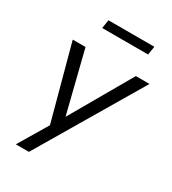

<svg xmlns="http://www.w3.org/2000/svg" viewBox="-206 -787 960 1074"><g transform="rotate(30 274.5 -250.0)"><path d="M70.2 180 192.4 -24.9 187 10.2 53.1 -486.3H135.7L242.5 -58.6H214.7L460.8 -486.3H548.9L154.7 180ZM163.2 -625 172.1 -679.9H468.5L459.7 -625Z"/></g></svg>

Font: Nunito Sans 12pt ExtraLight
Style: Italic
Weight: 200
Italic angle: -9°
Designer: Vernon Adams
Foundry: Vernon Adams
Version: Version 3.101;gftools[0.9.27]